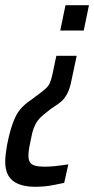

<svg xmlns="http://www.w3.org/2000/svg" viewBox="-57 -530 361 736"><path d="M79 186Q51 186 29.5 180.5Q8 175 -7 163.5Q-22 152 -29.5 133.5Q-37 115 -37 89Q-37 76 -35 60Q-33 44 -30 26Q-23 -10 -15 -36.5Q-7 -63 2.5 -82.5Q12 -102 26.5 -117.5Q41 -133 62 -147L78 -159Q104 -178 116 -188.5Q128 -199 133.5 -210.5Q139 -222 144 -245L159 -316H237L217 -222Q211 -191 201.5 -172.5Q192 -154 180 -143Q168 -132 152 -122L137 -112Q121 -99 109 -89.5Q97 -80 88 -68Q79 -56 72.5 -39Q66 -22 61 6Q57 24 54.5 39Q52 54 52 67Q52 82 57.5 91.5Q63 101 77 105Q91 109 114 109Q121 109 130.5 108.5Q140 108 152 107Q164 106 177 104Q190 102 205 100L189 171Q170 175 150 179Q130 183 112 184.5Q94 186 79 186ZM174 -413 194 -510H284L264 -413Z"/></svg>

Font: Saira ExtraCondensed Medium
Style: Italic
Weight: 500
Width: 2
Italic angle: -12°
Designer: Hector Gatti with collaboration of the Omnibus-Type team
Foundry: Omnibus-Type
Version: Version 1.101